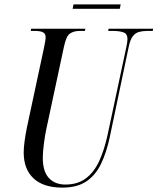

<svg xmlns="http://www.w3.org/2000/svg" viewBox="-20 -845 718 875"><path d="M264 10Q178 10 133 -32Q88 -74 88 -150Q88 -171 92 -201Q96 -231 102 -261L180 -625Q184 -644 186 -656Q188 -668 188 -675Q188 -692 175.5 -698Q163 -704 140 -704H120L122 -714H369L367 -704H343Q315 -704 298 -691.5Q281 -679 271 -630L192 -261Q185 -230 180 -190Q175 -150 175 -126Q175 -64 202.5 -34Q230 -4 278 -4Q335 -4 372.5 -33Q410 -62 433 -113Q456 -164 470 -229L555 -627Q561 -654 561 -667Q561 -691 542.5 -697.5Q524 -704 495 -704H473L475 -714H678L676 -704H650Q630 -704 613.5 -699.5Q597 -695 585 -679.5Q573 -664 566 -629L480 -219Q465 -149 440 -97.5Q415 -46 373 -18Q331 10 264 10ZM311 -805 315 -825H530L526 -805Z"/></svg>

Font: Noto Serif Display ExtraCondensed
Style: Italic
Weight: 400
Width: 2
Italic angle: -12°
Designer: Monotype Design Team
Foundry: Monotype Imaging Inc.
Version: Version 2.009